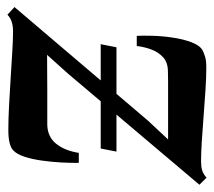

<svg xmlns="http://www.w3.org/2000/svg" viewBox="-64 -526 590 530"><g transform="rotate(90 231.0 -261.0)"><path d="M6.5 13.5 -14.5 -6 299.5 -375 351 -430Q338 -430 318.8 -430Q299.5 -430 276.8 -430Q254 -430 231.8 -430Q209.5 -430 191 -430Q172.5 -430 161.5 -429.5Q138 -429 124 -416.2Q110 -403.5 102.8 -384.2Q95.5 -365 93 -343.5H65Q64 -360 64.8 -387Q65.5 -414 69.8 -442.8Q74 -471.5 82.5 -494.2Q91 -517 104.5 -525Q110 -528 121.5 -531.8Q133 -535.5 151.5 -535.5Q179 -535.5 214.5 -533.2Q250 -531 287 -528Q324 -525 356.8 -523Q389.5 -521 411 -521Q426 -521 436 -524Q446 -527 456.5 -536L476 -516.5L169.5 -154L117.5 -96Q136.5 -96 162.2 -96.2Q188 -96.5 215.8 -96.5Q243.5 -96.5 268.5 -96.5Q293.5 -96.5 311 -96.5Q344 -97.5 363 -121.2Q382 -145 388 -183.5H415.5Q416 -162 414.5 -135Q413 -108 409.2 -81.2Q405.5 -54.5 398.5 -33.2Q391.5 -12 380.5 -2Q374 4 360.5 7.5Q347 11 324 11Q295.5 11 257.5 9Q219.5 7 180.2 4.5Q141 2 107.2 0Q73.5 -2 53 -2Q38 -2 26.8 1.5Q15.5 5 6.5 13.5ZM88 -244 96.5 -287.5H384.5L376 -244Z"/></g></svg>

Font: Merriweather 96pt SemiBold
Style: Italic
Weight: 600
Italic angle: -7.8°
Version: Version 2.101